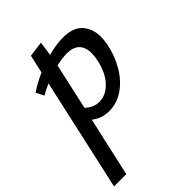

<svg xmlns="http://www.w3.org/2000/svg" viewBox="-255 -578 964 964"><g transform="rotate(-45 227.0 -96.0)"><path d="M455 -287Q455 -266 450 -238Q436 -170 403 -114.5Q370 -59 322.5 -27Q275 5 221 5Q167 5 128 -27L57 289H-30L103 -309Q71 -296 46 -280L24 -322Q65 -350 117 -373L139 -470L221 -481L210 -405Q268 -421 318 -421Q388 -421 421.5 -384Q455 -347 455 -287ZM364 -263Q364 -306 341.5 -328.5Q319 -351 274 -351Q247 -351 199 -341L144 -95Q178 -63 218 -63Q266 -63 304.5 -104Q343 -145 358 -215Q364 -242 364 -263Z"/></g></svg>

Font: Ysabeau Infant Semibold
Style: Italic
Weight: 600
Italic angle: -12°
Designer: Christian Thalmann (Catharsis Fonts)
Version: Version 0.003